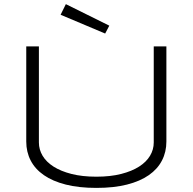

<svg xmlns="http://www.w3.org/2000/svg" viewBox="-20 -895 931 928"><path d="M784.2 -210.9Q784.2 -160.6 762.9 -119.4Q741.7 -78.1 699.5 -48.6Q657.2 -19 593.8 -2.9Q530.3 13.2 445.8 13.2Q361.3 13.2 297.9 -2.9Q234.4 -19 191.9 -48.6Q149.4 -78.1 128.2 -119.4Q106.9 -160.6 106.9 -210.9V-670.9H168V-206.1Q168 -172.4 185.8 -142.3Q203.6 -112.3 238.8 -89.8Q273.9 -67.4 325.7 -54.2Q377.4 -41 445.8 -41Q513.7 -41 565.4 -54.2Q617.2 -67.4 652.3 -89.8Q687.5 -112.3 705.3 -142.3Q723.1 -172.4 723.1 -206.1V-670.9H784.2V-210.9ZM298.3 -875 508.3 -771 488.3 -732.9 272.9 -823.7Z"/></svg>

Font: Syncopate
Style: Regular
Weight: 300
Width: 7
Designer: Astigmatic (AOETI)
Foundry: Astigmatic (AOETI)
Version: Version 001.000